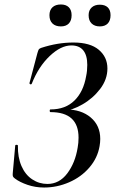

<svg xmlns="http://www.w3.org/2000/svg" viewBox="-20 -826 518 858"><path d="M327 -166Q331 -187 331 -211Q331 -325 206 -325Q202 -325 202 -331Q202 -337 206 -337Q272 -337 312.5 -376.5Q353 -416 365 -486Q370 -509 370 -536Q370 -579 352 -601Q334 -623 299 -623Q252 -623 202 -575.5Q152 -528 122 -452Q121 -449 117 -449Q115 -449 113 -451Q111 -453 112 -456L147 -588Q151 -602 153.5 -605.5Q156 -609 164 -612Q237 -636 308 -636Q383 -636 421.5 -603.5Q460 -571 460 -520Q460 -471 427.5 -428.5Q395 -386 348.5 -359.5Q302 -333 262 -329L274 -337Q343 -337 385.5 -301Q428 -265 428 -205Q428 -190 425 -173Q416 -120 379.5 -77.5Q343 -35 289 -11.5Q235 12 177 12Q138 12 103 0Q68 -12 47 -28Q40 -33 38 -37.5Q36 -42 37 -52L48 -175Q48 -179 54 -179Q60 -179 60 -175Q59 -123 76 -84Q93 -45 124 -24.5Q155 -4 192 -4Q245 -4 280.5 -51Q316 -98 327 -166ZM201 -758Q201 -781 214.5 -793.5Q228 -806 252 -806Q275 -806 287.5 -793.5Q300 -781 300 -758Q300 -734 287.5 -721Q275 -708 252 -708Q228 -708 214.5 -721Q201 -734 201 -758ZM376 -758Q376 -780 389.5 -792.5Q403 -805 426 -805Q449 -805 461.5 -793Q474 -781 474 -758Q474 -734 461.5 -721Q449 -708 426 -708Q403 -708 389.5 -721Q376 -734 376 -758Z"/></svg>

Font: Cormorant Garamond SemiBold
Style: Italic
Weight: 600
Italic angle: -10°
Designer: Christian Thalmann (Catharsis Fonts)
Foundry: Catharsis Fonts
Version: Version 4.000